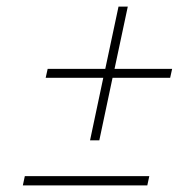

<svg xmlns="http://www.w3.org/2000/svg" viewBox="-20 -560 540 580"><path d="M124 -352 118 -325H292L252 -136H280L320 -325H494L500 -352H326L366 -540H338L298 -352ZM49 0H425L431 -28H55Z"/></svg>

Font: LT Wave Text Thin Italic
Style: Regular
Weight: 100
Designer: Daniel Lyons
Version: Version 2.5 (Glyphs App)